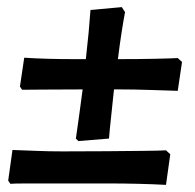

<svg xmlns="http://www.w3.org/2000/svg" viewBox="-20 -515 547 539"><path d="M200 -119 193 -126Q197 -154 202 -189.5Q207 -225 212 -264Q148 -264 100 -263.5Q52 -263 42 -263L36 -272L48 -353Q78 -351 114 -350Q150 -349 189 -349Q205 -349 221 -349Q230 -428 234 -487L322 -495L331 -481Q327 -460 321.5 -425Q316 -390 311 -349Q370 -349 416 -350Q462 -351 479 -352L491 -341L479 -260Q443 -261 401 -262.5Q359 -264 315 -264H300Q296 -224 292 -188Q288 -152 286 -126ZM446 4Q410 2 368 1Q326 0 282 0Q219 0 160 0Q101 0 59.5 0Q18 0 9 1L3 -8L15 -94Q45 -93 81 -91.5Q117 -90 156 -90Q218 -90 278.5 -90.5Q339 -91 384 -91.5Q429 -92 446 -93L458 -82Z"/></svg>

Font: Labrada ExtraBold
Style: Italic
Weight: 800
Italic angle: -7°
Designer: Mercedes Jáuregui
Foundry: Omnibus-Type Team
Version: Version 1.000; ttfautohint (v1.8.4.7-5d5b)